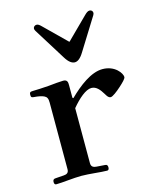

<svg xmlns="http://www.w3.org/2000/svg" viewBox="-115 -841 754 926"><g transform="rotate(-15 262.0 -378.0)"><path d="M140 -746C140 -744 142 -738 144 -735L243 -576C260 -548 276 -539 289 -539C302 -539 317 -548 334 -576L433 -735C435 -738 437 -744 437 -746C437 -755 431 -762 421 -762C413 -762 405 -756 396 -747L290 -642H288L181 -747C172 -756 165 -762 157 -762C147 -762 140 -755 140 -746ZM40 -8C40 2 44 6 50 6C63 6 90 4 110 2C133 0 158 -2 177 -2C196 -2 221 0 244 2C264 4 291 6 304 6C310 6 314 2 314 -8C314 -17 311 -23 301 -23L259 -26C246 -27 233 -31 233 -50V-325C267 -366 305 -399 333 -399C358 -399 374 -378 388 -355C397 -340 402 -332 413 -332C422 -332 445 -349 466 -368C485 -385 501 -401 501 -409C501 -427 471 -473 408 -473C351 -473 288 -424 237 -374L233 -377V-440C233 -454 232 -468 211 -468C195 -468 168 -465 136 -462C111 -460 70 -458 56 -458C43 -458 40 -454 40 -442C40 -429 46 -429 57 -428C71 -427 92 -424 104 -418C116 -412 121 -404 121 -383V-50C121 -31 109 -27 96 -26L54 -23C44 -23 40 -17 40 -8Z"/></g></svg>

Font: Monomakh Unicode
Style: Regular
Weight: 400
Version: Version 1.2